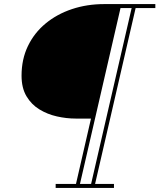

<svg xmlns="http://www.w3.org/2000/svg" viewBox="-20 -770 780 940"><path d="M350.5 -189.5Q305.5 -189.5 258.8 -200Q212 -210.5 172.8 -234.5Q133.5 -258.5 109.5 -299Q85.5 -339.5 85.5 -399.5Q85.5 -480 116.8 -544.8Q148 -609.5 203.5 -655.2Q259 -701 332.5 -725.5Q406 -750 490.5 -750H740.5V-730.5H644L445.5 130.5H538V150H252.5V130.5H352L425.5 -189.5ZM426 130.5 624.5 -730.5H570L371.5 130.5Z"/></svg>

Font: Bodoni* 11pt Fatface
Style: Italic
Weight: 900
Italic angle: -13°
Version: Version 2.3